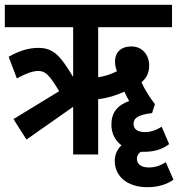

<svg xmlns="http://www.w3.org/2000/svg" viewBox="-20 -642 741 798"><path d="M90 -62 284 -198V0H388V-230C426 -234 465 -246 497 -261C503 -248 509 -235 517 -222C468 -205 443 -174 443 -124C443 -88 458 -58 485 -38C467 -22 457 1 457 27C457 92 510 136 593 136C636 136 672 125 701 105L669 32C644 48 623 54 598 54C567 54 549 40 549 18C549 6 555 -5 565 -11C569 -11 573 -11 577 -11C618 -11 653 -20 683 -43L652 -115C627 -100 605 -93 582 -93C551 -93 535 -106 535 -127C535 -153 557 -165 612 -172L624 -209C604 -235 583 -267 568 -300C592 -320 600 -344 600 -370C600 -412 573 -449 526 -449C486 -449 458 -428 458 -385C458 -372 461 -359 466 -346C443 -334 417 -325 388 -321V-529H695V-622H0V-529H284V-322C229 -414 200 -443 139 -443C97 -443 56 -429 16 -406L50 -316C81 -333 113 -347 138 -347C168 -347 183 -334 226 -263L36 -147Z"/></svg>

Font: Noto Sans Devanagari ExtraCondensed SemiBold
Style: Regular
Weight: 600
Width: 2
Designer: Jelle Bosma - Monotype Design Team
Foundry: Monotype Imaging Inc.
Version: Version 2.004